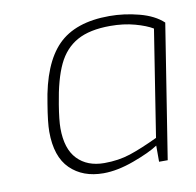

<svg xmlns="http://www.w3.org/2000/svg" viewBox="-66 -606 693 679"><g transform="rotate(-10 280.5 -266.0)"><path d="M89 -172Q89 -205 100 -271Q121 -411 183.5 -474.5Q246 -538 369 -538Q422 -538 475.5 -524Q529 -510 560 -481L484 0H453V-58Q423 -38 363 -16Q303 6 253 6Q179 6 134 -38Q89 -82 89 -172ZM457 -85 517 -467Q494 -481 454 -492Q414 -503 366 -503Q292 -503 247 -478Q202 -453 177.5 -401.5Q153 -350 139 -261Q130 -206 130 -177Q130 -103 165.5 -66Q201 -29 262 -29Q313 -29 355.5 -43Q398 -57 457 -85Z"/></g></svg>

Font: Exo ExtraLight
Style: Italic
Weight: 275
Italic angle: -9°
Designer: Natanael Gama
Foundry: Natanael Gama
Version: Version 1.500; ttfautohint (v1.6)